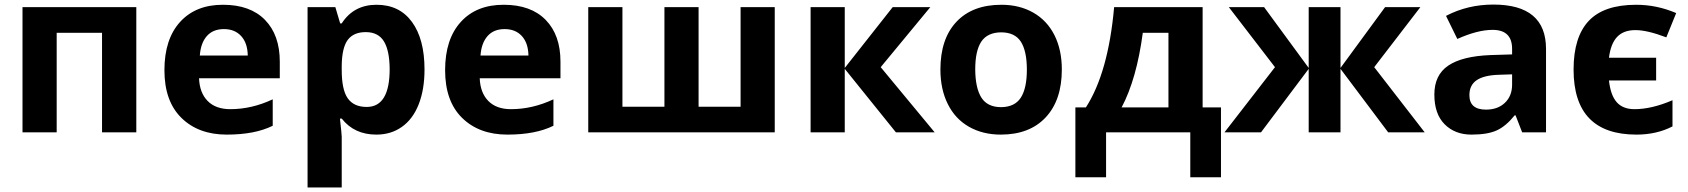

<svg xmlns="http://www.w3.org/2000/svg" viewBox="-20 -577 7359 837"><path d="M574.2 -545.9V0H424.8V-434.1H227.1V0H78.1V-545.9Z M952.6 -556.2Q1070.8 -556.2 1135.3 -490.2Q1199.7 -424.3 1199.7 -308.1V-235.8H847.7Q850.1 -172.4 885.3 -136.7Q920.4 -101.1 983.9 -101.1Q1077.6 -101.1 1168.9 -144V-28.8Q1091.3 9.8 968.3 9.8Q845.2 9.8 771 -63Q696.8 -135.7 696.8 -271Q696.8 -406.2 765.1 -481.4Q833.5 -556.6 952.6 -556.2ZM851.1 -335H1060.1Q1059.1 -389.6 1031.2 -419.9Q1003.4 -450.2 956.1 -450.2Q908.7 -450.2 881.8 -419.9Q855 -389.6 851.1 -335Z M1496.1 -403.3Q1470.7 -369.1 1469.7 -291V-274.9Q1469.2 -187 1495.6 -148.9Q1522 -110.8 1578.6 -110.8Q1678.7 -110.8 1678.7 -275.9Q1678.2 -356.4 1653.8 -396.5Q1629.4 -436.5 1575.7 -437Q1522 -437.5 1496.1 -403.3ZM1620.6 9.8Q1524.4 9.8 1469.7 -60.1H1461.9Q1469.7 8.3 1469.7 19V240.2H1320.8V-545.9H1441.9L1462.9 -475.1H1469.7Q1522 -556.2 1621.6 -556.2Q1721.2 -556.2 1775.9 -481.4Q1830.6 -406.7 1830.6 -273.9Q1830.6 -186.5 1805.2 -122.1Q1779.8 -57.6 1731.9 -23.9Q1684.6 9.8 1620.6 9.8Z M2176.3 -556.2Q2294.4 -556.2 2358.9 -490.2Q2423.3 -424.3 2423.3 -308.1V-235.8H2071.3Q2073.7 -172.4 2108.9 -136.7Q2144 -101.1 2207.5 -101.1Q2301.3 -101.1 2392.6 -144V-28.8Q2314.9 9.8 2191.9 9.8Q2068.8 9.8 1994.6 -63Q1920.4 -135.7 1920.4 -271Q1920.4 -406.2 1988.8 -481.4Q2057.1 -556.6 2176.3 -556.2ZM2074.7 -335H2283.7Q2282.7 -389.6 2254.9 -419.9Q2227.1 -450.2 2179.7 -450.2Q2132.3 -450.2 2105.5 -419.9Q2078.6 -389.6 2074.7 -335Z M3357.4 0H2544.4V-545.9H2693.4V-111.8H2876.5V-545.9H3025.4V-111.8H3208.5V-545.9H3357.4Z M3662.6 0H3513.7V-545.9H3662.6V-280.8L3871.6 -545.9H4035.6L3819.3 -284.2L4054.7 0H3885.7L3662.6 -276.9Z M4608.9 -273.9Q4608.9 -140.6 4538.6 -65.4Q4468.3 9.8 4342.8 9.8Q4264.2 9.8 4204.1 -24.4Q4144 -58.6 4111.8 -123.5Q4079.6 -188 4079.6 -273.9Q4079.6 -407.7 4149.4 -481.9Q4219.2 -556.2 4345.7 -556.2Q4424.3 -556.2 4484.4 -522Q4544.4 -487.8 4576.7 -423.8Q4608.9 -359.9 4608.9 -273.9ZM4231.4 -274.4Q4231.9 -193.4 4258.3 -151.4Q4284.7 -109.9 4344.2 -109.9Q4403.8 -110.4 4430.2 -151.4Q4456.5 -192.4 4456.5 -273.4Q4456.5 -354.5 4430.2 -395.5Q4403.8 -436 4344.2 -436Q4284.7 -435.5 4257.8 -395.5Q4231.4 -355.5 4231.4 -274.4Z M5222.7 -545.9V-108.9H5302.7V195.8H5168.9V0H4801.8V195.8H4668V-108.9H4713.9Q4811.5 -260.3 4836.9 -545.9ZM5073.7 -108.9V-434.1H4961.9Q4935.1 -232.4 4869.6 -108.9Z M5685.1 -545.9H5823.7V-280.8L6018.1 -545.9H6171.9L5970.7 -284.2L6190.9 0H6031.7L5823.7 -276.9V0H5685.1V-276.9L5477.1 0H5317.9L5538.1 -284.2L5336.9 -545.9H5490.7L5685.1 -280.8Z M6385.7 -162.1Q6385.7 -99.1 6458 -99.1Q6509.3 -99.1 6540.5 -128.9Q6571.8 -158.7 6571.8 -208V-252.9L6514.2 -251Q6449.2 -249 6417.5 -227.5Q6385.7 -206.1 6385.7 -162.1ZM6394.5 9.8Q6322.8 9.8 6277.8 -35.2Q6232.9 -80.1 6232.9 -165Q6232.9 -250 6293.5 -291Q6354 -332 6477.1 -336.9L6571.8 -339.8V-363.8Q6571.8 -446.8 6486.8 -446.8Q6421.4 -446.8 6333 -407.2L6283.7 -507.8Q6377.9 -557.1 6490.2 -557.1Q6719.7 -557.1 6719.7 -363.8V0H6615.7L6586.9 -74.2H6583Q6545.4 -27.3 6505.4 -8.8Q6465.3 9.8 6394.5 9.8Z M7113.8 9.8Q6839.8 9.8 6839.8 -273.9Q6839.8 -415.5 6905.8 -485.8Q6971.7 -556.2 7112.8 -556.2Q7202.6 -556.2 7287.1 -520L7244.1 -414.1Q7161.1 -445.8 7109.4 -445.8Q7057.6 -445.8 7029.5 -416Q7001.5 -386.2 6994.1 -325.2H7199.7V-226.1H6994.1Q7001 -162.1 7027.8 -131.6Q7054.7 -101.1 7105 -101.1Q7180.7 -101.1 7271 -140.1V-25.9Q7201.7 9.8 7113.8 9.8Z"/></svg>

Font: OpenSans-Bold
Style: Bold
Weight: 700
Foundry: Ascender Corporation
Version: Version 1.10